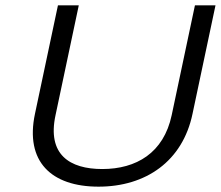

<svg xmlns="http://www.w3.org/2000/svg" viewBox="-20 -690 827 719"><path d="M197 -670 111 -264C73 -85 172 9 349 9C526 9 664 -86 701 -264L787 -670H710L623 -259C593 -117 490 -57 363 -57C241 -57 156 -111 188 -259L275 -670Z"/></svg>

Font: LT Wave Light
Style: Italic
Weight: 300
Designer: Daniel Lyons
Version: Version 2.5 (Glyphs App)